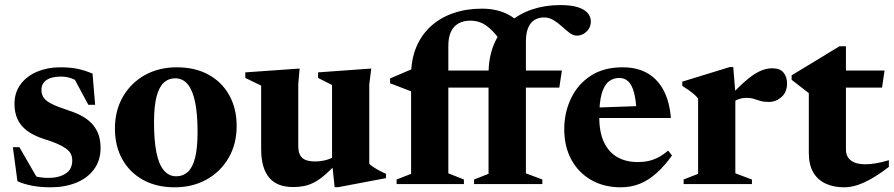

<svg xmlns="http://www.w3.org/2000/svg" viewBox="-20 -744 3612 776"><path d="M223 -472Q263.5 -472 292.8 -466Q322 -460 354 -446.5L364.5 -320.5H337L269.5 -446L311.5 -403.5Q290 -419.5 269.5 -427Q249 -434.5 227 -434.5Q188 -434.5 167.8 -420.5Q147.5 -406.5 147.5 -380Q147.5 -362.5 156.5 -349.2Q165.5 -336 189.2 -324Q213 -312 257.5 -297.5Q290.5 -287 315 -272.8Q339.5 -258.5 355.2 -240Q371 -221.5 378.8 -198.2Q386.5 -175 386.5 -146Q386.5 -95.5 360 -59.8Q333.5 -24 288 -5.5Q242.5 13 184.5 13Q144 13 110.8 6.8Q77.5 0.5 50.5 -11.5L32 -149H58.5L139 -9.5L82.5 -46Q99 -38.5 114.5 -33.8Q130 -29 145.2 -27Q160.5 -25 175 -25Q218 -25 245 -42.2Q272 -59.5 272 -95.5Q272 -111 265.8 -122.8Q259.5 -134.5 245.8 -144.2Q232 -154 210.2 -163.5Q188.5 -173 157 -182.5Q115.5 -196 89.5 -215.5Q63.5 -235 51 -262Q38.5 -289 38.5 -323.5Q38.5 -370.5 63.5 -403.8Q88.5 -437 130.5 -454.5Q172.5 -472 223 -472Z M692.5 -31.5Q720 -31.5 739.2 -49.2Q758.5 -67 768.5 -106.2Q778.5 -145.5 778.5 -210.5Q778.5 -282 768.8 -330.2Q759 -378.5 739 -403Q719 -427.5 688 -427.5Q661 -427.5 641.8 -409.8Q622.5 -392 612.5 -352.8Q602.5 -313.5 602.5 -248.5Q602.5 -177.5 612 -129Q621.5 -80.5 641.8 -56Q662 -31.5 692.5 -31.5ZM686 13Q612.5 13 558.2 -17Q504 -47 474.2 -100.5Q444.5 -154 444.5 -224.5Q444.5 -297 476.8 -353Q509 -409 565.5 -440.5Q622 -472 694.5 -472Q769 -472 823.2 -442Q877.5 -412 907 -358.5Q936.5 -305 936.5 -234.5Q936.5 -162 904 -106Q871.5 -50 815 -18.5Q758.5 13 686 13Z M1185.5 -155Q1185.5 -131.5 1192.5 -117.8Q1199.5 -104 1214.5 -97.8Q1229.5 -91.5 1254 -91.5Q1280 -91.5 1303 -98.8Q1326 -106 1342 -118.5L1356.5 -99.5Q1323.5 -64 1298.5 -41.8Q1273.5 -19.5 1252 -8Q1230.5 3.5 1209.5 7.8Q1188.5 12 1164.5 12Q1099.5 12 1067.5 -26.5Q1035.5 -65 1035.5 -142V-398L971.5 -429V-451.5L1191 -467L1185.5 -404.5ZM1332.5 12.5 1322 -87V-400.5L1265.5 -429V-451.5L1480.5 -467L1472.5 -402.5V-82Q1478 -76.5 1485.8 -71Q1493.5 -65.5 1502.8 -60.2Q1512 -55 1521.5 -50.2Q1531 -45.5 1540 -41.5V-24L1347 12.5Z M1855 0H1583V-18.5L1641.5 -41.5V-438.5Q1641.5 -504 1662.8 -554.2Q1684 -604.5 1722.5 -639Q1761 -673.5 1813.2 -691.2Q1865.5 -709 1927 -709Q1960 -709 1987.2 -702.5Q2014.5 -696 2036 -684.2Q2057.5 -672.5 2074.5 -656L1998 -585.5Q1972.5 -621.5 1944.5 -641Q1916.5 -660.5 1881 -660.5Q1852.5 -660.5 1832.5 -649Q1812.5 -637.5 1802.2 -615Q1792 -592.5 1792 -558.5V-43.5L1855 -18.5ZM2240.5 -390H1661.5L1644 -374L1556.5 -407.5V-427L1651.5 -467.5L1717.5 -459H2251ZM2105.5 -43.5 2172 -18.5V0H1896V-18.5L1954.5 -41.5V-444.5Q1954.5 -513 1976.5 -565.2Q1998.5 -617.5 2038 -652.8Q2077.5 -688 2130.2 -705.8Q2183 -723.5 2244.5 -723.5Q2288 -723.5 2315 -715Q2342 -706.5 2355 -691.5Q2368 -676.5 2368 -657.5Q2368 -641 2360 -628Q2352 -615 2339 -607.5Q2326 -600 2311 -600Q2296.5 -600 2281.8 -611.2Q2267 -622.5 2251.2 -637Q2235.5 -651.5 2217.5 -662.5Q2199.5 -673.5 2178.5 -673.5Q2157 -673.5 2140.5 -663.5Q2124 -653.5 2114.8 -631.8Q2105.5 -610 2105.5 -575.5Z M2496 -472Q2555.5 -472 2597.2 -447.8Q2639 -423.5 2662.8 -377.5Q2686.5 -331.5 2691.5 -267H2368.5V-308.5L2623 -317.5L2553 -291Q2550.5 -339.5 2542.5 -369.8Q2534.5 -400 2519.8 -414.5Q2505 -429 2482.5 -429Q2458.5 -429 2440.2 -414.5Q2422 -400 2412 -365.8Q2402 -331.5 2402 -271Q2402 -210 2420.8 -169.8Q2439.5 -129.5 2474.5 -109.2Q2509.5 -89 2558 -89Q2581 -89 2601.2 -93.5Q2621.5 -98 2641 -108.2Q2660.5 -118.5 2680.5 -135.5L2696 -115.5Q2666 -73.5 2634 -44.8Q2602 -16 2566.5 -1.5Q2531 13 2489 13Q2420.5 13 2369 -16.8Q2317.5 -46.5 2289 -99.2Q2260.5 -152 2260.5 -221.5Q2260.5 -289 2287.8 -346.2Q2315 -403.5 2367.5 -437.8Q2420 -472 2496 -472Z M3101.5 -468Q3132.5 -468 3146.8 -450.5Q3161 -433 3161 -407Q3161 -371.5 3138.5 -351.8Q3116 -332 3087.5 -332Q3066.5 -332 3052.8 -336.2Q3039 -340.5 3026.5 -344.5Q3014 -348.5 2997 -348.5Q2984.5 -348.5 2973 -345.5Q2961.5 -342.5 2951 -336.5Q2940.5 -330.5 2930 -321L2922.5 -346.5Q2954 -381 2979.2 -404.5Q3004.5 -428 3025.8 -442Q3047 -456 3065.5 -462Q3084 -468 3101.5 -468ZM2952 -370.5V-43.5L3019 -18.5V0H2743V-18.5L2801.5 -41.5V-345.5Q2794 -355.5 2785.2 -363Q2776.5 -370.5 2765 -378.8Q2753.5 -387 2737.5 -397V-414L2929.5 -473H2943.5Z M3399 -140Q3399 -111 3419 -95.5Q3439 -80 3477 -80Q3497 -80 3520.5 -84Q3544 -88 3572.5 -96.5V-69.5Q3532.5 -39 3500.5 -21Q3468.5 -3 3442.2 5Q3416 13 3392 13Q3349.5 13 3317.2 -1.8Q3285 -16.5 3267 -47.2Q3249 -78 3249 -125.5V-367.5L3179.5 -421.5V-439.5Q3191 -446.5 3208.5 -457.2Q3226 -468 3247 -480.5Q3268 -493 3290 -506.5Q3312 -520 3333.2 -533Q3354.5 -546 3373 -557H3399V-446.5ZM3338.5 -390V-459H3555L3545 -390Z"/></svg>

Font: Newsreader 36pt
Style: Bold
Weight: 700
Designer: Hugues Gentile
Foundry: Production Type
Version: Version 1.003